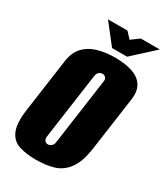

<svg xmlns="http://www.w3.org/2000/svg" viewBox="-187 -823 795 917"><g transform="rotate(30 210.0 -364.5)"><path d="M166 12Q111 12 72 -1Q33 -14 16 -54Q-1 -94 10 -173L51 -465Q58 -515 85 -544.5Q112 -574 155 -587Q198 -600 252 -600Q307 -600 346.5 -587Q386 -574 405.5 -544.5Q425 -515 418 -465L377 -174Q366 -94 336.5 -54Q307 -14 264 -1Q221 12 166 12ZM179 -80Q184 -80 190.5 -82.5Q197 -85 202.5 -92Q208 -99 209 -110L260 -473Q262 -485 258 -491.5Q254 -498 248.5 -500.5Q243 -503 238 -503Q233 -503 226.5 -500.5Q220 -498 215 -491.5Q210 -485 208 -473L157 -110Q156 -99 159.5 -92Q163 -85 168.5 -82.5Q174 -80 179 -80ZM215 -632 130 -741H237L268 -708L311 -740H416L298 -632Z"/></g></svg>

Font: Alumni Sans Thin Black
Style: Italic
Weight: 900
Italic angle: -8°
Version: Version 1.016